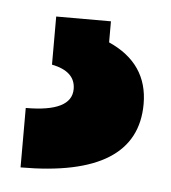

<svg xmlns="http://www.w3.org/2000/svg" viewBox="-32 -30 264 297"><g transform="rotate(5 100.5 118.5)"><path d="M44.4 0H129.4V32.7Q190.9 60.1 190.9 123Q190.9 237.3 9.8 237.3V145Q81.1 145 81.1 109.4Q81.1 82 44.4 74.7Z"/></g></svg>

Font: Classica
Style: Bold
Weight: 700
Designer: Wojciech Kalinowski "wmk69" (wmk69@o2.pl)
Foundry: Wojciech Kalinowski "wmk69" (wmk69@o2.pl)
Version: Version 2.1.1; 2021-05-14